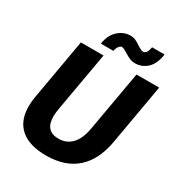

<svg xmlns="http://www.w3.org/2000/svg" viewBox="-207 -1032 1103 1181"><g transform="rotate(30 344.5 -441.5)"><path d="M51 -201Q51 -228 58 -272L133 -700H294L219 -274Q214 -242 214 -222Q214 -118 309 -118Q366 -118 403 -157.5Q440 -197 453 -274L528 -700H689L614 -272Q590 -133 509.5 -61.5Q429 10 294 10Q176 10 113.5 -43.5Q51 -97 51 -201ZM377 -889Q398 -889 414.5 -881.5Q431 -874 451 -860Q454 -858 463 -852.5Q472 -847 479 -844.5Q486 -842 492 -842Q519 -842 527 -893H616Q606 -823 570 -789Q534 -755 484 -755Q463 -755 445 -763Q427 -771 405 -785Q394 -792 383.5 -797Q373 -802 366 -802Q356 -802 346 -789Q336 -776 332 -755H243Q253 -820 291.5 -854.5Q330 -889 377 -889Z"/></g></svg>

Font: Sarabun ExtraBold
Style: Italic
Weight: 800
Italic angle: -10°
Designer: Suppakit Chalermlarp | Katatrad Co.,Ltd.
Foundry: Cadson Demak Co.,Ltd.
Version: Version 1.000; ttfautohint (v1.6)